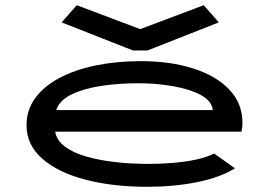

<svg xmlns="http://www.w3.org/2000/svg" viewBox="-20 -708 1040 738"><path d="M547 10Q413 10 308 -17.5Q203 -45 142.5 -98Q82 -151 82 -227Q82 -285 115 -330.5Q148 -376 208 -408Q268 -440 348 -456.5Q428 -473 521 -473Q636 -473 724 -444.5Q812 -416 862 -363Q912 -310 912 -235Q912 -227 911 -218.5Q910 -210 908 -202H192Q198 -168 229.5 -144.5Q261 -121 311 -106.5Q361 -92 422.5 -85Q484 -78 551 -78Q598 -78 646 -82Q694 -86 735 -95Q776 -104 803 -118L883 -61Q827 -26 738 -8Q649 10 547 10ZM196 -285H798Q794 -320 752.5 -342.5Q711 -365 646.5 -376.5Q582 -388 511 -388Q437 -388 370 -378Q303 -368 256 -345.5Q209 -323 196 -285ZM275 -688 519 -596 763 -688 821 -622 547 -514H491L217 -622Z"/></svg>

Font: Inconsolata UltraExpanded SemiBold
Style: Regular
Weight: 600
Width: 9
Monospace: yes
Designer: Raph Levien, Cyreal, Brenton Simpson
Foundry: Raph Levien, Cyreal, Google
Version: Version 3.001; ttfautohint (v1.8.2.53-6de2)